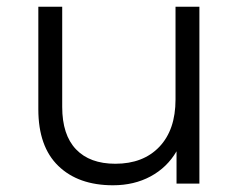

<svg xmlns="http://www.w3.org/2000/svg" viewBox="-20 -546 713 571"><path d="M502 -526H573V0H505V-96Q477 -48 428 -21.5Q379 5 316 5Q213 5 153.5 -52.5Q94 -110 94 -221V-526H165V-228Q165 -145 206 -102Q247 -59 323 -59Q406 -59 454 -109.5Q502 -160 502 -250Z"/></svg>

Font: Montserrat Alternates
Style: Regular
Weight: 400
Designer: Julieta Ulanovsky
Foundry: Julieta Ulanovsky
Version: Version 7.200;PS 007.200;hotconv 1.0.88;makeotf.lib2.5.64775